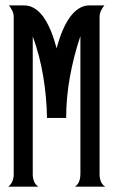

<svg xmlns="http://www.w3.org/2000/svg" viewBox="-20 -704 430 724"><path d="M70.3 -683.6Q88.9 -683.6 104 -675.8Q119.1 -668 131.3 -655Q143.6 -642.1 153.3 -625.2Q163.1 -608.4 170.7 -590.3Q178.2 -572.3 183.8 -554.4Q189.5 -536.6 193.4 -522Q197.3 -536.1 202.9 -553.7Q208.5 -571.3 216.1 -589.1Q223.6 -606.9 233.6 -624Q243.7 -641.1 256.1 -654.3Q268.6 -667.5 283.7 -675.5Q298.8 -683.6 316.9 -683.6H373.5Q365.7 -674.3 360.6 -663.3Q355.5 -652.3 355.5 -639.6V-46.4Q355.5 -33.2 360.1 -20.5Q364.7 -7.8 377 0H262.7Q274.4 -8.3 278.8 -20.8Q283.2 -33.2 283.2 -46.4V-567.9Q258.3 -494.6 243.9 -415.5Q229.5 -336.4 229.5 -259.3H157.2Q156.2 -335.9 143.1 -415.5Q129.9 -495.1 103.5 -566.9V-46.4Q103.5 -33.2 108.2 -20.5Q112.8 -7.8 125 0H10.7Q22 -8.3 26.9 -20.8Q31.7 -33.2 31.7 -46.4V-639.6Q31.7 -652.3 26.4 -663.3Q21 -674.3 13.7 -683.6Z"/></svg>

Font: XAYAX
Style: Regular
Weight: 400
Designer: Peter Wiegel
Foundry: Peter Wiegel
Version: Version 1.000 2009 initial release